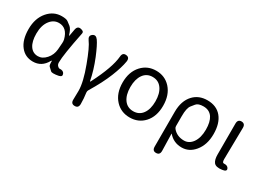

<svg xmlns="http://www.w3.org/2000/svg" viewBox="-39 -1195 2724 2031"><g transform="rotate(30 1323.0 -179.5)"><path d="M261 13Q166 13 110 -58Q51 -131 51 -263.5Q51 -396 123 -479Q191 -557 289 -557Q345 -557 366 -541Q387 -525 408 -509Q435 -487 454 -423Q457 -414 458.5 -414Q460 -414 461 -421L475 -499Q484 -551 528 -542Q571 -534 565 -506Q505 -210 505 -119Q505 -92 520 -77.5Q535 -63 544 -64Q591 -68 604 -36Q617 -4 578 5L569 7Q540 13 510 13Q489 13 480 4Q462 -14 443 -31Q432 -42 433 -92Q433 -97 431 -97Q429 -97 423 -87Q367 13 261 13ZM279 -63Q333 -63 377.5 -113Q422 -163 428 -232L434 -313Q436 -335 431 -356Q399 -480 299 -480Q236 -480 193 -425Q146 -365 146 -263Q146 -168 181 -115.5Q216 -63 279 -63Z M879 198Q832 198 834 145L835 91Q836 65 836 39Q836 -67 768 -248Q704 -421 661 -477Q630 -519 665 -545Q700 -571 731 -528Q764 -482 814 -361Q867 -230 889 -114Q890 -107 892.5 -107Q895 -107 900 -117Q1023 -358 1034 -494Q1038 -547 1084 -541Q1129 -536 1121 -484Q1108 -404 1061 -287Q1013 -167 923 -19Q914 -5 916 12Q926 82 926 147Q926 199 879 198Z M1268 -61Q1195 -140 1195 -271.5Q1195 -403 1268 -482Q1337 -557 1443 -557Q1549 -557 1618 -482Q1690 -403 1690 -271Q1690 -139 1618 -61Q1549 13 1443 13Q1337 13 1268 -61ZM1330.5 -119Q1371 -63 1443 -63Q1515 -63 1555.5 -119Q1596 -175 1596 -271Q1596 -367 1555.5 -424Q1515 -481 1443 -481Q1371 -481 1330.5 -424Q1290 -367 1290 -271Q1290 -175 1330.5 -119Z M1874 198Q1828 199 1828 147V-278Q1828 -412 1899 -488Q1964 -557 2068 -557Q2180 -557 2241 -483.5Q2302 -410 2302 -278.5Q2302 -147 2233 -64Q2169 13 2078 13Q1980 13 1917 -60Q1914 -64 1914 -59L1919 146Q1920 198 1874 198ZM2063 -63Q2125 -63 2166 -120Q2208 -180 2208 -279Q2208 -373 2174 -425Q2137 -480 2064 -480Q2000 -480 1976 -450Q1960 -429 1943 -409Q1915 -374 1915 -276V-154Q1915 -137 1926 -124Q1977 -63 2063 -63Z M2469 -20Q2446 -50 2446 -113V-491Q2446 -543 2492 -543Q2538 -542 2537 -490L2531 -106Q2531 -63 2551 -64Q2598 -68 2611 -36Q2624 -4 2568 3Q2494 13 2469 -20Z"/></g></svg>

Font: Resource Han Rounded KR
Style: Regular
Weight: 400
Designer: Cyano Hao (round all glyphs); Ryoko NISHIZUKA 西塚涼子 (kana, bopomofo & ideographs); Paul D. Hunt (Latin, Greek & Cyrillic)
Foundry: Cyano Hao
Version: 0.990